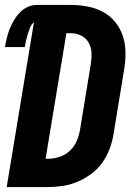

<svg xmlns="http://www.w3.org/2000/svg" viewBox="-27 -755 547 775"><path d="M0 0 110 -665Q99 -656 94 -643Q89 -630 85 -617Q81 -604 78 -591Q75 -578 73 -565H-7Q-4 -583 0.5 -601.5Q5 -620 12 -638Q19 -656 29 -673Q39 -690 53 -704.5Q67 -719 85 -727Q103 -735 121 -735H259Q294 -735 327.5 -728.5Q361 -722 389.5 -706.5Q418 -691 438.5 -665.5Q459 -640 469 -609Q479 -578 479.5 -543.5Q480 -509 474 -474L431 -212Q426 -182 415 -153Q404 -124 385.5 -98Q367 -72 340.5 -52.5Q314 -33 285 -21Q256 -9 226 -4.5Q196 0 166 0ZM157 -114H166Q189 -114 212.5 -121.5Q236 -129 254.5 -146Q273 -163 282.5 -185.5Q292 -208 296 -231L339 -493Q343 -516 342.5 -539Q342 -562 331.5 -581.5Q321 -601 301.5 -611Q282 -621 259 -621H241Z"/></svg>

Font: Iosevka Curly Heavy
Style: Italic
Weight: 900
Italic angle: -9°
Monospace: yes
Designer: Belleve Invis
Foundry: Belleve Invis
Version: Version 22.1.2; ttfautohint (v1.8.4)